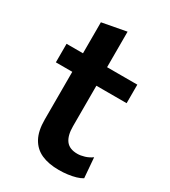

<svg xmlns="http://www.w3.org/2000/svg" viewBox="-173 -768 765 866"><g transform="rotate(30 209.0 -335.0)"><path d="M274.5 12.5Q221 12.5 183.5 -4.2Q146 -21 126 -57.5Q106 -94 106 -152.5Q106 -189 106 -226Q106 -263 106 -301.8Q106 -340.5 106 -381Q106 -421.5 106 -465Q106 -519.5 106 -565.5Q106 -611.5 106 -659.5L231.5 -683Q231.5 -645 231.5 -611.2Q231.5 -577.5 231.5 -542.5Q231.5 -507.5 231.5 -465V-190.5Q231.5 -142 250.2 -117.2Q269 -92.5 310 -92.5Q327 -92.5 346.8 -98.5Q366.5 -104.5 384 -117L392.5 -12.5Q380 -4.5 361.2 1Q342.5 6.5 320 9.5Q297.5 12.5 274.5 12.5ZM20.5 -401.5V-498H389V-401.5Q341 -401.5 292.5 -401.5Q244 -401.5 198.5 -401.5H143Z"/></g></svg>

Font: Commissioner Thin SemiBold
Style: Regular
Weight: 600
Version: Version 1.000